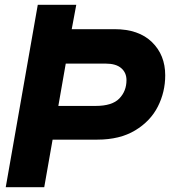

<svg xmlns="http://www.w3.org/2000/svg" viewBox="-20 -783 711 803"><path d="M4 0 138 -763H299L280 -661H459Q560 -661 615.5 -607Q671 -553 671 -468Q671 -398 640 -337Q609 -276 545 -237.5Q481 -199 387 -199H200L165 0ZM380 -340Q449 -340 479 -371Q509 -402 509 -448Q509 -479 487 -498Q465 -517 422 -517H255L224 -340Z"/></svg>

Font: Open Sauce Sans ExBold Italic
Style: Regular
Weight: 800
Italic angle: -10°
Designer: Alfredo Marco Pradil
Foundry: Creative Sauce Fz LLC
Version: Version 1.477